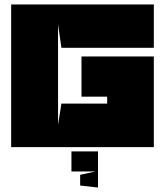

<svg xmlns="http://www.w3.org/2000/svg" viewBox="-20 -659 740 860"><path d="M255 -445 240 -550V-100L255 -195H460V-226H345V-406H669V0H30V-639H669V-445ZM339 172V124L408 109H300V19H419V181Z"/></svg>

Font: Banana Brick
Style: Regular
Weight: 400
Designer: artmaker
Foundry: artmaker
Version: Version 4.000 2011 initial release